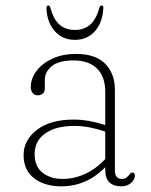

<svg xmlns="http://www.w3.org/2000/svg" viewBox="-20 -665 546 696"><path d="M65.5 -103Q65.5 -157 113.8 -194.2Q162 -231.5 246.5 -231.5Q277 -231.5 306.8 -225.8Q336.5 -220 361.5 -211.5V-332Q361.5 -388 331.2 -417Q301 -446 246.5 -446Q193 -446 167.8 -425.2Q142.5 -404.5 142.5 -376.5V-344.5Q142.5 -332 135 -325.8Q127.5 -319.5 116.5 -319.5Q105.5 -319.5 98.5 -327.8Q91.5 -336 91.5 -349Q91.5 -380 112 -407.5Q132.5 -435 169.5 -452.2Q206.5 -469.5 255.5 -469.5Q326.5 -469.5 361.5 -433.8Q396.5 -398 396.5 -339.5V-48Q396.5 -16.5 421.5 -16.5Q433 -16.5 438.2 -21Q443.5 -25.5 447.5 -30.5Q450.5 -33.5 453.2 -36.5Q456 -39.5 460 -39.5Q469 -39.5 469 -28.5Q469 -14.5 455.2 -2Q441.5 10.5 419 10.5Q392 10.5 376.8 -3.8Q361.5 -18 361.5 -50.5V-58.5Q293.5 10.5 202 10.5Q142.5 10.5 104 -18.5Q65.5 -47.5 65.5 -103ZM105.5 -106.5Q105.5 -62 134 -39.2Q162.5 -16.5 205.5 -16.5Q248 -16 288.2 -34.5Q328.5 -53 361.5 -88.5V-188Q336.5 -196.5 308.2 -202.5Q280 -208.5 248.5 -208.5Q182 -208.5 143.8 -181.2Q105.5 -154 105.5 -106.5ZM251.5 -556.5Q284.5 -556.5 306.5 -575.5Q328.5 -594.5 340.5 -637Q343 -645 348 -645Q355 -645 354.5 -636Q352.5 -585 324.8 -552.8Q297 -520.5 251.5 -520.5Q206 -520.5 178 -552.8Q150 -585 148.5 -636Q148.5 -645 155 -645Q160 -645 162.5 -637Q174 -594.5 196 -575.5Q218 -556.5 251.5 -556.5Z"/></svg>

Font: Fraunces 9pt S050 Thin
Style: Regular
Weight: 100
Version: Version 1.000; ttfautohint (v1.8.3)